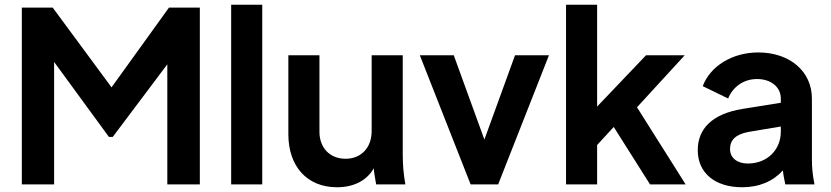

<svg xmlns="http://www.w3.org/2000/svg" viewBox="-20 -777 3501 809"><path d="M72 0H208V-516L439 -200H455L685 -506V0H822V-745H692L450 -409L202 -745H72Z M954 0H1085V-757H954Z M1400 12C1469 12 1525 -15 1555 -68C1556 -49 1560 -28 1565 0H1688C1680 -47 1677 -80 1677 -129V-544H1546V-225C1546 -153 1500 -108 1436 -108C1371 -108 1326 -153 1326 -222V-544H1195V-211C1195 -78 1272 12 1400 12Z M1963 0H2079L2293 -544H2150L2021 -189L1892 -544H1749Z M2365 0H2496V-166L2566 -242L2719 0H2869L2664 -325L2865 -544H2702L2496 -328V-757H2365Z M3107 12C3179 12 3237 -13 3279 -59C3280 -42 3284 -24 3289 0H3412C3404 -40 3401 -68 3401 -108V-362C3401 -476 3308 -556 3175 -556C3066 -556 2973 -499 2941 -414L3048 -362C3068 -411 3113 -444 3170 -444C3230 -444 3270 -409 3270 -362V-344L3108 -318C2980 -297 2920 -234 2920 -144C2920 -48 2993 12 3107 12ZM3056 -149C3056 -188 3081 -211 3133 -221L3270 -244V-222C3270 -147 3214 -88 3131 -88C3087 -88 3056 -111 3056 -149Z"/></svg>

Font: Mluvka
Style: Bold
Weight: 700
Designer: Modified by Jiří Krblich, Original typeface by Gumpita Rahayu
Foundry: Gumpita Rahayu & Jiří Krblich
Version: Version 2.000;Glyphs 3.1.1 (3134)